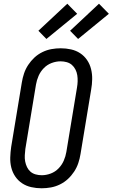

<svg xmlns="http://www.w3.org/2000/svg" viewBox="-20 -1002 604 1030"><path d="M203 8Q175 8 148 2Q121 -4 99 -18.5Q77 -33 62 -55Q47 -77 40.5 -103.5Q34 -130 35 -158Q36 -186 40 -214L97 -559Q101 -584 109 -608Q117 -632 131.5 -654Q146 -676 165 -693.5Q184 -711 207.5 -722.5Q231 -734 256 -738.5Q281 -743 306 -743Q334 -743 361 -737Q388 -731 410 -716.5Q432 -702 447 -680Q462 -658 468.5 -631.5Q475 -605 474.5 -577Q474 -549 469 -521L412 -176Q408 -151 400 -127Q392 -103 377.5 -81Q363 -59 344 -41.5Q325 -24 301.5 -12.5Q278 -1 253 3.5Q228 8 203 8ZM204 -62Q228 -62 252 -71Q276 -80 294 -98.5Q312 -117 322 -140Q332 -163 336 -187L393 -532Q396 -549 396.5 -566Q397 -583 394.5 -599Q392 -615 384.5 -629.5Q377 -644 365.5 -654Q354 -664 338 -668.5Q322 -673 305 -673Q281 -673 257 -664Q233 -655 215 -636.5Q197 -618 187 -595Q177 -572 173 -548L116 -203Q114 -186 113 -169Q112 -152 115 -136Q118 -120 125 -105.5Q132 -91 143.5 -81Q155 -71 171 -66.5Q187 -62 204 -62ZM399 -793 356 -837 511 -982 564 -928ZM229 -793 186 -837 341 -982 394 -928Z"/></svg>

Font: Iosevka Curly Slab
Style: Italic
Weight: 400
Italic angle: -9°
Monospace: yes
Designer: Belleve Invis
Foundry: Belleve Invis
Version: Version 22.1.2; ttfautohint (v1.8.4)